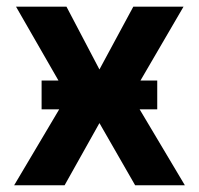

<svg xmlns="http://www.w3.org/2000/svg" viewBox="-20 -550 591 570"><path d="M275.2 -343.8 375.8 -530.3H524.9L370.6 -265.6L528.8 0H381.2L275.2 -184.6L171.8 0H22L179.6 -265.6L27.5 -530.3H177.3ZM103.5 -311H446.8V-225.5H103.5Z"/></svg>

Font: Pretendard GOV Variable
Style: Regular
Weight: 400
Designer: Base glyphs from Inter by Rasmus Andersson; Hangul glyphs from Noto Sans CJK(Source Han Sans) by Jang Soo-young and Kang
Foundry: Kil Hyung-jin
Version: Version 1.307;Glyphs 3.2 (3192)